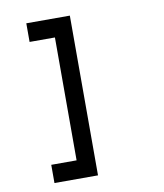

<svg xmlns="http://www.w3.org/2000/svg" viewBox="-83 -724 753 882"><g transform="rotate(-10 293.0 -283.5)"><path d="M302.7 88.9H99.6V3.9H217.8V-569.3H99.6V-656.2H302.7Z"/></g></svg>

Font: Thabit-Bold-Oblique
Style: Bold Oblique
Weight: 700
Designer: Regenerated by Nadim Shaikli
Foundry: MAK Alagha
Version: 0.01